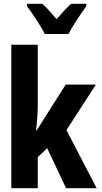

<svg xmlns="http://www.w3.org/2000/svg" viewBox="-20 -997 540 1017"><path d="M217 -817H343C364 -859 409 -926 437 -964V-977H357C331 -953 310 -931 280 -895C252 -928 227 -957 204 -977H123V-964C152 -925 199 -856 217 -817ZM40 0H180V-165L230 -212L330 0H492L332 -308L488 -549H328L226 -388C207 -358 190 -332 174 -306H171C176 -349 180 -394 180 -439V-760H40Z"/></svg>

Font: Noto Sans Mono ExtraCondensed ExtraBold
Style: Regular
Weight: 800
Width: 2
Designer: Monotype Design Team
Foundry: Monotype Imaging Inc.
Version: Version 2.014